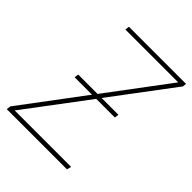

<svg xmlns="http://www.w3.org/2000/svg" viewBox="-193 -793 904 904"><g transform="rotate(45 259.0 -340.5)"><path d="M518 -681 516 -662 284 -353H396L393 -332H269L36 -22H412L406 0H5L8 -21L241 -332H125L128 -353H257L487 -660H135L138 -681Z"/></g></svg>

Font: Fira Sans Thin
Style: Italic
Weight: 250
Italic angle: -8°
Designer: Carrois Corporate & Edenspiekermann AG
Foundry: Carrois Corporate GbR & Edenspiekermann AG
Version: Version 4.203